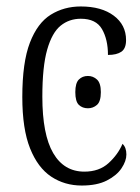

<svg xmlns="http://www.w3.org/2000/svg" viewBox="-20 -564 432 594"><path d="M233 10Q180 10 138.5 -17.5Q97 -45 73 -105Q49 -165 49 -264Q49 -371 72.5 -432Q96 -493 137 -518.5Q178 -544 230 -544Q294 -544 332 -515.5Q370 -487 370 -440Q370 -414 355.5 -404Q341 -394 314 -394Q314 -442 295.5 -474Q277 -506 230 -506Q194 -506 167.5 -484.5Q141 -463 126 -410.5Q111 -358 111 -265Q111 -148 144.5 -90.5Q178 -33 241 -33Q287 -33 316 -59.5Q345 -86 359 -119Q371 -108 371 -86Q371 -66 356 -43.5Q341 -21 310.5 -5.5Q280 10 233 10ZM252 -229Q235 -229 224 -239.5Q213 -250 213 -279Q213 -307 224 -318Q235 -329 252 -329Q268 -329 280 -318Q292 -307 292 -279Q292 -250 280 -239.5Q268 -229 252 -229Z"/></svg>

Font: Noto Serif Condensed Light
Style: Regular
Weight: 300
Width: 3
Designer: Monotype Design Team
Foundry: Monotype Imaging Inc.
Version: Version 2.013